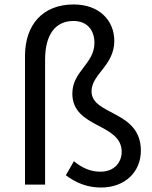

<svg xmlns="http://www.w3.org/2000/svg" viewBox="-20 -827 682 860"><path d="M432 13C542 13 611 -59 611 -152C611 -334 390 -309 390 -418C390 -495 492 -533 492 -644C492 -733 427 -807 310 -807C171 -807 92 -716 92 -576V0H182V-559C182 -675 230 -733 309 -733C370 -733 403 -692 403 -635C403 -541 304 -508 304 -408C304 -251 525 -277 525 -147C525 -100 492 -58 430 -58C387 -58 350 -73 311 -105L275 -42C320 -8 371 13 432 13Z"/></svg>

Font: Noto Sans CJK KR Regular
Style: Regular
Weight: 400
Designer: Ryoko NISHIZUKA (kana & ideographs); Paul D. Hunt (Latin, Greek & Cyrillic); Wenlong ZHANG (bopomofo); Sandoll Communica
Foundry: Adobe Systems Incorporated
Version: Version 1.004;PS 1.004;hotconv 1.0.82;makeotf.lib2.5.63406